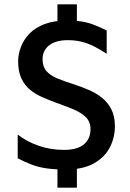

<svg xmlns="http://www.w3.org/2000/svg" viewBox="-20 -774 604 889"><path d="M246 -633V-754H336V-633ZM246 95V-32H336V95ZM283 11Q233 11 195 5.5Q157 0 126 -12Q95 -24 62 -41V-151Q101 -120 156.5 -100Q212 -80 276 -80Q338 -80 368.5 -105.5Q399 -131 399 -176Q399 -211 376.5 -232.5Q354 -254 317 -269Q280 -284 238 -299Q206 -311 175 -324.5Q144 -338 119 -358.5Q94 -379 79 -411Q64 -443 64 -490Q64 -523 77 -557Q90 -591 116.5 -618.5Q143 -646 186.5 -662.5Q230 -679 291 -679Q331 -679 360.5 -674Q390 -669 416.5 -658.5Q443 -648 474 -633V-525Q449 -541 423.5 -555Q398 -569 368 -578Q338 -587 301 -588Q259 -589 232 -578Q205 -567 191 -547Q177 -527 177 -501Q177 -466 194.5 -445.5Q212 -425 244 -411.5Q276 -398 318 -385Q355 -373 390 -358Q425 -343 452 -321.5Q479 -300 495.5 -268Q512 -236 512 -189Q512 -137 488.5 -91.5Q465 -46 414.5 -17.5Q364 11 283 11Z"/></svg>

Font: Maven Pro Medium
Style: Regular
Weight: 500
Designer: Joe Prince
Foundry: Joe Prince
Version: Version 2.103